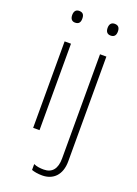

<svg xmlns="http://www.w3.org/2000/svg" viewBox="-177 -795 790 1106"><g transform="rotate(20 217.5 -242.0)"><path d="M108 -724C87 -724 78 -709 78 -688C78 -667 87 -652 108 -652C133 -652 140 -667 140 -688C140 -709 133 -724 108 -724ZM295 -688C295 -667 304 -652 326 -652C350 -652 358 -667 358 -688C358 -709 350 -724 326 -724C304 -724 295 -709 295 -688ZM128 -530H89V0H128ZM231 240C297 240 345 197 345 112V-530H306V109C306 172 279 205 228 205C207 205 186 203 166 194V230C183 236 204 240 231 240Z"/></g></svg>

Font: Noto Sans Sinhala UI ExtraLight
Style: Regular
Weight: 200
Designer: Jelle Bosma - Monotype Design Team
Foundry: Monotype Imaging Inc.
Version: Version 2.006